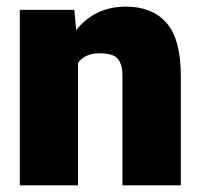

<svg xmlns="http://www.w3.org/2000/svg" viewBox="-20 -558 606 578"><path d="M524.4 -328.1V0H348.6V-328.6Q348.6 -356.9 340.6 -372.1Q332.5 -387.2 317.6 -392.3Q302.7 -397.5 278.3 -397.5Q235.4 -397.5 214.8 -368.2V0H39.6V-528.3H203.6L209.5 -467.3Q236.3 -502 274.4 -520Q312.5 -538.1 359.4 -538.1Q437.5 -538.1 481 -489.3Q524.4 -440.4 524.4 -328.1Z"/></svg>

Font: Heebo Black
Style: Regular
Weight: 900
Designer: Oded Ezer
Foundry: Meir Sadan
Version: Version 2.001; ttfautohint (v1.5.14-ce02) -l 8 -r 50 -G 200 